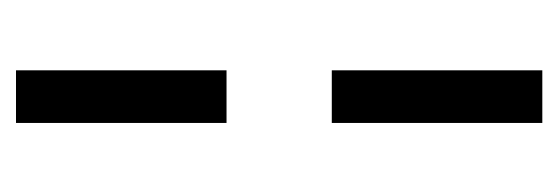

<svg xmlns="http://www.w3.org/2000/svg" viewBox="-238 -364 665 228"><g transform="rotate(-90 94.0 -249.5)"><path d="M62.5 -562.5V-312.5H125V-562.5ZM62.5 -187.5V62.5H125V-187.5Z"/></g></svg>

Font: Medodica
Style: Regular
Weight: 400
Version: Version 001.000